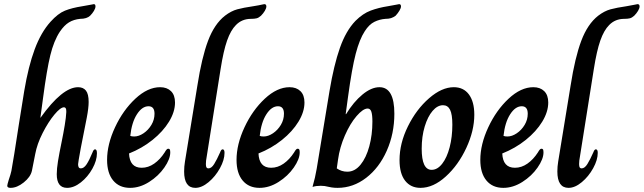

<svg xmlns="http://www.w3.org/2000/svg" viewBox="-20 -897 3108 927"><path d="M15 0Q15 -5 22 -28Q32 -57 35 -72Q45 -125 71 -296L97 -458Q117 -577 147.5 -659Q178 -741 224 -792Q260 -832 293.5 -845.5Q327 -859 378 -867Q410 -872 420 -874.5Q430 -877 433 -877Q441 -877 441 -866Q441 -857 433.5 -844.5Q426 -832 415 -821Q399 -806 367 -806Q336 -803 313 -789Q290 -775 269 -744Q240 -700 223 -630.5Q206 -561 188 -425L175 -329H176Q281 -476 357 -476Q382 -476 395 -459.5Q408 -443 408 -405Q408 -376 399 -329Q379 -225 370 -182Q357 -111 357 -104Q357 -84 370 -84Q385 -84 398 -103.5Q411 -123 427 -162Q432 -176 439 -176Q448 -176 448 -157Q448 -122 426 -82.5Q404 -43 370.5 -16.5Q337 10 304 10Q254 10 254 -56Q254 -82 260 -119Q266 -156 278 -214Q286 -253 292.5 -292Q299 -331 300 -355V-361Q300 -379 289 -379Q272 -379 242.5 -343.5Q213 -308 186 -255Q159 -202 150 -153L134 -72Q127 -42 94.5 -16Q62 10 31 10Q15 10 15 0Z M497 -125Q497 -200 535.5 -282.5Q574 -365 633.5 -420.5Q693 -476 753 -476Q786 -476 805.5 -457Q825 -438 825 -402Q825 -357 796 -309.5Q767 -262 716.5 -221.5Q666 -181 603 -156Q606 -87 664 -87Q696 -87 724.5 -107Q753 -127 775 -161Q780 -170 784 -174.5Q788 -179 792 -179Q798 -179 800 -175Q802 -171 802 -161Q802 -129 773.5 -88Q745 -47 700 -18.5Q655 10 608 10Q556 10 526.5 -25.5Q497 -61 497 -125ZM726 -348Q726 -384 697 -384Q666 -384 641 -345Q616 -306 609 -241Q615 -238 628 -238Q650 -238 673 -253.5Q696 -269 711 -294Q726 -319 726 -348Z M869 -69Q869 -93 873 -117L933 -484Q954 -619 984.5 -700Q1015 -781 1066 -821Q1096 -844 1125.5 -852Q1155 -860 1203 -867Q1234 -872 1243.5 -874.5Q1253 -877 1256 -877Q1266 -877 1266 -866Q1266 -857 1258.5 -844.5Q1251 -832 1240 -821Q1229 -811 1218.5 -808.5Q1208 -806 1192 -806Q1148 -806 1119 -776Q1094 -751 1076.5 -701.5Q1059 -652 1045 -563L975 -122Q974 -115 974 -105Q974 -93 977 -88.5Q980 -84 986 -84Q1001 -84 1014 -105Q1027 -126 1043 -162Q1045 -168 1048 -172Q1051 -176 1055 -176Q1064 -176 1064 -159Q1064 -125 1042 -85Q1020 -45 987 -17.5Q954 10 923 10Q869 10 869 -69Z M1122 -125Q1122 -200 1160.5 -282.5Q1199 -365 1258.5 -420.5Q1318 -476 1378 -476Q1411 -476 1430.5 -457Q1450 -438 1450 -402Q1450 -357 1421 -309.5Q1392 -262 1341.5 -221.5Q1291 -181 1228 -156Q1231 -87 1289 -87Q1321 -87 1349.5 -107Q1378 -127 1400 -161Q1405 -170 1409 -174.5Q1413 -179 1417 -179Q1423 -179 1425 -175Q1427 -171 1427 -161Q1427 -129 1398.5 -88Q1370 -47 1325 -18.5Q1280 10 1233 10Q1181 10 1151.5 -25.5Q1122 -61 1122 -125ZM1351 -348Q1351 -384 1322 -384Q1291 -384 1266 -345Q1241 -306 1234 -241Q1240 -238 1253 -238Q1275 -238 1298 -253.5Q1321 -269 1336 -294Q1351 -319 1351 -348Z M1566 5Q1548 0 1529 0Q1506 0 1491 5H1489Q1502 -40 1509 -82L1571 -458Q1592 -583 1621 -665.5Q1650 -748 1696 -796Q1732 -832 1770 -846Q1808 -860 1853 -867Q1884 -872 1894 -874.5Q1904 -877 1907 -877Q1916 -877 1916 -866Q1916 -858 1908.5 -845.5Q1901 -833 1890 -821Q1879 -813 1868 -809.5Q1857 -806 1841 -806Q1813 -804 1787.5 -791.5Q1762 -779 1741 -746Q1716 -708 1697.5 -637.5Q1679 -567 1660 -427L1649 -346H1651Q1687 -405 1730 -440.5Q1773 -476 1812 -476Q1884 -476 1884 -348Q1884 -252 1847.5 -169.5Q1811 -87 1748 -38.5Q1685 10 1610 10Q1594 10 1581.5 8Q1569 6 1566 5ZM1778 -310Q1778 -342 1773 -357.5Q1768 -373 1755 -373Q1733 -373 1701.5 -336.5Q1670 -300 1645 -242.5Q1620 -185 1612 -126L1606 -84Q1629 -68 1657 -68Q1693 -68 1720.5 -101.5Q1748 -135 1763 -190.5Q1778 -246 1778 -310Z M1909 -124Q1909 -205 1949.5 -287Q1990 -369 2051.5 -422.5Q2113 -476 2171 -476Q2218 -476 2244 -441Q2270 -406 2270 -343Q2270 -266 2231.5 -183Q2193 -100 2132.5 -45Q2072 10 2010 10Q1963 10 1936 -24.5Q1909 -59 1909 -124ZM2164 -295Q2164 -345 2153 -367Q2142 -389 2119 -389Q2092 -389 2068.5 -361.5Q2045 -334 2030.5 -286Q2016 -238 2016 -179Q2016 -77 2064 -77Q2092 -77 2115 -106.5Q2138 -136 2151 -186Q2164 -236 2164 -295Z M2299 -125Q2299 -200 2337.5 -282.5Q2376 -365 2435.5 -420.5Q2495 -476 2555 -476Q2588 -476 2607.5 -457Q2627 -438 2627 -402Q2627 -357 2598 -309.5Q2569 -262 2518.5 -221.5Q2468 -181 2405 -156Q2408 -87 2466 -87Q2498 -87 2526.5 -107Q2555 -127 2577 -161Q2582 -170 2586 -174.5Q2590 -179 2594 -179Q2600 -179 2602 -175Q2604 -171 2604 -161Q2604 -129 2575.5 -88Q2547 -47 2502 -18.5Q2457 10 2410 10Q2358 10 2328.5 -25.5Q2299 -61 2299 -125ZM2528 -348Q2528 -384 2499 -384Q2468 -384 2443 -345Q2418 -306 2411 -241Q2417 -238 2430 -238Q2452 -238 2475 -253.5Q2498 -269 2513 -294Q2528 -319 2528 -348Z M2671 -69Q2671 -93 2675 -117L2735 -484Q2756 -619 2786.5 -700Q2817 -781 2868 -821Q2898 -844 2927.5 -852Q2957 -860 3005 -867Q3036 -872 3045.5 -874.5Q3055 -877 3058 -877Q3068 -877 3068 -866Q3068 -857 3060.5 -844.5Q3053 -832 3042 -821Q3031 -811 3020.5 -808.5Q3010 -806 2994 -806Q2950 -806 2921 -776Q2896 -751 2878.5 -701.5Q2861 -652 2847 -563L2777 -122Q2776 -115 2776 -105Q2776 -93 2779 -88.5Q2782 -84 2788 -84Q2803 -84 2816 -105Q2829 -126 2845 -162Q2847 -168 2850 -172Q2853 -176 2857 -176Q2866 -176 2866 -159Q2866 -125 2844 -85Q2822 -45 2789 -17.5Q2756 10 2725 10Q2671 10 2671 -69Z"/></svg>

Font: Charm
Style: Bold
Weight: 700
Designer: Katatrad Aksorn Co.,Ltd.
Foundry: Cadson Demak Co.,Ltd.
Version: Version 1.001